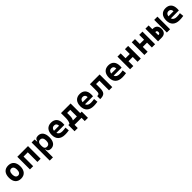

<svg xmlns="http://www.w3.org/2000/svg" viewBox="736 -2931 5560 5560"><g transform="rotate(-45 3515.5 -151.0)"><path d="M293 9.8C441.9 9.8 527.8 -87.9 527.8 -258.8C527.8 -429.7 441.9 -527.3 293 -527.3C144 -527.3 58.1 -429.7 58.1 -258.8C58.1 -87.9 144 9.8 293 9.8ZM293 -115.7C230 -115.7 193.4 -167.5 193.4 -258.8C193.4 -350.6 230 -401.9 293 -401.9C356.4 -401.9 392.6 -350.6 392.6 -258.8C392.6 -167.5 356.4 -115.7 293 -115.7Z M965.8 0H1098.1V-517.6H659.7V0H792V-394.5H965.8Z M1245.6 224.6H1377.9V-93.8H1388.7C1398.9 -24.9 1443.8 9.8 1516.1 9.8C1644.5 9.8 1719.2 -85.4 1719.2 -258.3C1719.2 -429.2 1644.5 -527.3 1515.1 -527.3C1436.5 -527.3 1397.9 -493.2 1385.7 -423.8H1376.5L1368.2 -517.6H1245.6ZM1377.9 -258.3C1377.9 -358.4 1411.6 -402.8 1479 -402.8C1545.9 -402.8 1584 -350.1 1584 -258.3C1584 -163.1 1547.9 -114.7 1479 -114.7C1403.8 -114.7 1377.9 -157.7 1377.9 -258.3Z M2091.8 9.8C2133.8 9.8 2189 7.8 2255.4 -3.9L2242.7 -128.9C2195.3 -120.1 2150.4 -115.2 2103.5 -115.2C2022.5 -115.2 1969.2 -146.5 1949.2 -206.5H2277.8C2279.8 -227.5 2280.8 -249 2280.8 -273.4C2280.8 -438.5 2196.3 -527.3 2048.8 -527.3C1897.9 -527.3 1811 -428.7 1811 -259.8C1811 -85.9 1912.6 9.8 2091.8 9.8ZM1942.9 -298.3C1952.1 -367.7 1990.2 -406.2 2049.8 -406.2C2113.3 -406.2 2150.9 -368.2 2150.9 -298.3Z M2355 131.8H2486.3V0H2772.5V131.8H2903.8V-123H2842.3V-517.6H2448.2V-329.1C2448.2 -239.3 2434.6 -171.9 2401.4 -123H2355ZM2705.1 -123H2542C2567.9 -165.5 2578.1 -219.2 2578.1 -287.6V-394.5H2705.1Z M3263.7 9.8C3305.7 9.8 3360.8 7.8 3427.2 -3.9L3414.6 -128.9C3367.2 -120.1 3322.3 -115.2 3275.4 -115.2C3194.3 -115.2 3141.1 -146.5 3121.1 -206.5H3449.7C3451.7 -227.5 3452.6 -249 3452.6 -273.4C3452.6 -438.5 3368.2 -527.3 3220.7 -527.3C3069.8 -527.3 2982.9 -428.7 2982.9 -259.8C2982.9 -85.9 3084.5 9.8 3263.7 9.8ZM3114.7 -298.3C3124 -367.7 3162.1 -406.2 3221.7 -406.2C3285.2 -406.2 3322.8 -368.2 3322.8 -298.3Z M3538.1 0C3710 0 3762.2 -56.2 3762.2 -244.6V-394.5H3898.4V0H4030.8V-517.6H3632.3V-241.2C3632.3 -150.4 3610.4 -123 3538.1 -123Z M4435.5 9.8C4477.5 9.8 4532.7 7.8 4599.1 -3.9L4586.4 -128.9C4539.1 -120.1 4494.1 -115.2 4447.3 -115.2C4366.2 -115.2 4313 -146.5 4293 -206.5H4621.6C4623.5 -227.5 4624.5 -249 4624.5 -273.4C4624.5 -438.5 4540 -527.3 4392.6 -527.3C4241.7 -527.3 4154.8 -428.7 4154.8 -259.8C4154.8 -85.9 4256.3 9.8 4435.5 9.8ZM4286.6 -298.3C4295.9 -367.7 4334 -406.2 4393.6 -406.2C4457 -406.2 4494.6 -368.2 4494.6 -298.3Z M5067.4 0H5199.7V-517.6H5067.4V-319.8H4893.6V-517.6H4761.2V0H4893.6V-198.2H5067.4Z M5653.3 0H5785.6V-517.6H5653.3V-319.8H5479.5V-517.6H5347.2V0H5479.5V-198.2H5653.3Z M5905.8 0H6057.6C6170.4 0 6235.4 -66.4 6235.4 -182.1C6235.4 -298.3 6170.4 -364.7 6057.6 -364.7H6038.1V-517.6H5905.8ZM6266.6 0H6398.9V-517.6H6266.6ZM6038.1 -121.1V-243.7H6052.2C6087.9 -243.7 6106 -222.7 6106 -182.1C6106 -142.1 6087.9 -121.1 6052.2 -121.1Z M6779.3 9.8C6821.3 9.8 6876.5 7.8 6942.9 -3.9L6930.2 -128.9C6882.8 -120.1 6837.9 -115.2 6791 -115.2C6710 -115.2 6656.7 -146.5 6636.7 -206.5H6965.3C6967.3 -227.5 6968.3 -249 6968.3 -273.4C6968.3 -438.5 6883.8 -527.3 6736.3 -527.3C6585.4 -527.3 6498.5 -428.7 6498.5 -259.8C6498.5 -85.9 6600.1 9.8 6779.3 9.8ZM6630.4 -298.3C6639.6 -367.7 6677.7 -406.2 6737.3 -406.2C6800.8 -406.2 6838.4 -368.2 6838.4 -298.3Z"/></g></svg>

Font: Cascadia Mono NF
Style: Bold
Weight: 700
Monospace: yes
Designer: Aaron Bell
Foundry: Saja Typeworks
Version: Version 2404.023